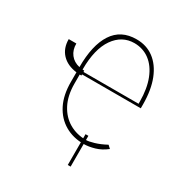

<svg xmlns="http://www.w3.org/2000/svg" viewBox="-208 -905 1185 1243"><g transform="rotate(30 385.0 -283.0)"><path d="M72.4 -528.4H129.3Q128.9 -480.8 153.8 -448.5Q178.6 -416.2 223 -406.2Q222.7 -570 280.5 -658.7Q338.4 -747.5 454.5 -747.2Q528.8 -747.5 583.8 -706.5Q638.8 -665.5 669.4 -588.6Q699.9 -511.7 700.3 -403.4V-373.6H261.4V-365.1Q255 -365.1 248.6 -365.1V-296.9Q248.9 -207.4 281.6 -145.1Q314.3 -82.7 369.9 -50.6Q425.4 -18.5 494.3 -18.5Q514.9 -18.1 554 -29.7Q593 -41.2 637.8 -65.3L659.1 -45.5Q619.7 -14.2 575.6 -1.4Q531.6 11.4 494.3 11.4Q415.5 11.4 354 -24.5Q292.6 -60.4 257.6 -129.1Q222.7 -197.8 223 -296.9V-367.2Q152 -376.1 112 -418.5Q72.1 -460.9 72.4 -528.4ZM248.6 -402.3Q255 -402 261.4 -402V-392H673.3V-407.7Q672.9 -505.7 645.4 -575.1Q617.9 -644.5 568.9 -681.5Q519.9 -718.4 454.5 -718.8Q361.9 -718.4 305.4 -637.3Q248.9 -556.1 248.6 -406.2ZM495.7 -49.7V180.4H474.4V-49.7Z"/></g></svg>

Font: Inter UI Thin
Style: Regular
Weight: 100
Designer: Rasmus Andersson
Foundry: rsms
Version: 3.2;8d6f07862